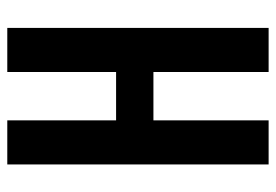

<svg xmlns="http://www.w3.org/2000/svg" viewBox="-138 -638 775 540"><g transform="rotate(-90 250.0 -367.5)"><path d="M58 0V-735H182V-429H318V-735H442V0H318V-324H182V0Z"/></g></svg>

Font: Iosevka SS04 Extrabold
Style: Regular
Weight: 800
Monospace: yes
Designer: Belleve Invis
Foundry: Belleve Invis
Version: Version 19.0.0; ttfautohint (v1.8.4)